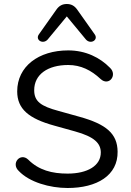

<svg xmlns="http://www.w3.org/2000/svg" viewBox="-20 -931 653 960"><path d="M318 9C465 9 570 -54 568 -173C567 -263 511 -310 378 -347L274 -376C184 -400 151 -424 151 -480C151 -559 219 -606 321 -606C384 -606 436 -580 483 -536C524 -498 569 -555 530 -592C480 -643 409 -679 321 -679C173 -679 66 -599 66 -474C66 -386 124 -338 251 -303L355 -274C453 -247 483 -214 484 -170C485 -102 417 -63 318 -63C240 -63 174 -80 121 -133C82 -170 33 -114 74 -76C127 -20 229 9 318 9ZM218 -733 314 -849 410 -733C434 -707 474 -732 453 -760L366 -883C352 -903 335 -911 314 -911C293 -911 276 -903 262 -883L175 -760C154 -732 194 -707 218 -733Z"/></svg>

Font: SN Pro Book
Style: Regular
Weight: 350
Designer: Tobias Whetton
Foundry: Supernotes
Version: Version 1.003;Glyphs 3.3 (3324)